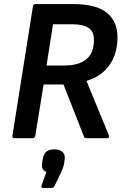

<svg xmlns="http://www.w3.org/2000/svg" viewBox="-20 -675 611 938"><path d="M50.4 0Q38.9 0 40.6 -11.8L140.9 -643.9Q142.9 -655 153.3 -655H338.1Q449.2 -655 501.6 -613Q554 -571 554 -492.3Q554 -412.3 514.3 -356.7Q474.6 -301 402.8 -279.9V-278.9L512.5 -12.4Q514.5 -8.4 511.9 -4.2Q509.2 0 503.5 0H402.5Q391.8 0 389.4 -9.9L290 -262.5H193.1L152.3 -11.8Q150.3 0 140.5 0ZM207.4 -355H296.2Q364 -355 401.4 -385.3Q438.9 -415.5 438.9 -480.5Q438.9 -521.4 412.4 -539Q385.8 -556.6 330.8 -556.6H239ZM190.6 243.2Q179.1 243.2 182.9 231.4L206.8 165Q179.3 155.2 186.1 119.1L189.1 101.4Q193.1 76 207 65.4Q220.9 54.7 245.6 54.7Q272.2 54.7 286.1 68Q300 81.4 295.6 105.7L293.3 122.8Q291.3 135.5 287.1 146.2Q282.9 156.9 276.8 170.7L247.3 231.7Q241.3 243.2 233.2 243.2Z"/></svg>

Font: Sofia Sans Semi Condensed
Style: Italic
Weight: 400
Italic angle: -9°
Designer: Botio Nikoltchev, Ani Petrova
Foundry: lettersoup
Version: Version 4.101